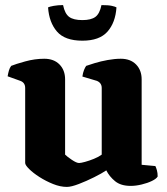

<svg xmlns="http://www.w3.org/2000/svg" viewBox="-20 -731 657 755"><path d="M243 4Q217 4 188.5 -7.5Q160 -19 135 -35Q110 -51 94.5 -66.5Q79 -82 79 -90V-385Q79 -406 60 -413L10 -431Q12 -443 15 -453.5Q18 -464 24 -472Q41 -479 79 -489.5Q117 -500 154 -500Q192 -500 214 -477.5Q236 -455 236 -419V-123Q244 -115 262.5 -102.5Q281 -90 291 -90Q298 -90 314.5 -94.5Q331 -99 349.5 -106.5Q368 -114 380 -123V-385Q380 -405 361 -413L304 -430Q306 -445 310.5 -456Q315 -467 319 -472Q330 -476 353 -483Q376 -490 403.5 -495Q431 -500 455 -500Q493 -500 515 -477.5Q537 -455 537 -419V-83L591 -78Q594 -72 597 -61.5Q600 -51 600 -37Q595 -28 577.5 -19.5Q560 -11 537 -5.5Q514 0 494 0Q455 0 432.5 -18.5Q410 -37 398 -61Q380 -49 350 -34Q320 -19 290 -7.5Q260 4 243 4ZM304 -571Q235 -571 204 -607Q173 -643 169 -702Q175 -705 191.5 -708Q208 -711 228 -711Q235 -677 252 -664.5Q269 -652 304 -652Q338 -652 355 -664.5Q372 -677 379 -711Q406 -711 419.5 -708Q433 -705 438 -702Q434 -642 402.5 -606.5Q371 -571 304 -571Z"/></svg>

Font: Texturina ExtraBold
Style: Regular
Weight: 800
Designer: Guillermo Torres Carreño
Foundry: Omnibus-Type
Version: Version 1.002; ttfautohint (v1.8.3)